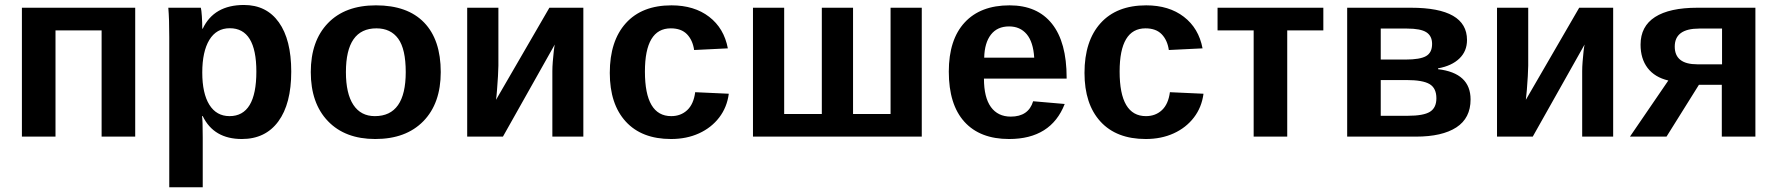

<svg xmlns="http://www.w3.org/2000/svg" viewBox="-20 -560 7285 787"><path d="M207.5 -435.5V0H69.8V-528.3H534.2V0H396.5V-435.5Z M1173.8 -266.6Q1173.8 -134.3 1120.8 -62.3Q1067.9 9.8 971.2 9.8Q856.4 9.8 811 -84H808.1Q811 -69.3 811 4.9V207.5H673.8V-406.7Q673.8 -444.3 672.9 -474.6Q671.9 -504.9 669.9 -528.3H803.2Q805.7 -519.5 807.4 -493.7Q809.1 -467.8 809.1 -442.4H811Q856.9 -539.6 980 -539.6Q1072.3 -539.6 1123 -468.5Q1173.8 -397.5 1173.8 -266.6ZM1030.8 -266.6Q1030.8 -444.3 921.9 -444.3Q867.2 -444.3 838.1 -396.5Q809.1 -348.6 809.1 -262.7Q809.1 -177.2 838.1 -130.6Q867.2 -84 920.9 -84Q1030.8 -84 1030.8 -266.6Z M1786.6 -264.6Q1786.6 -136.2 1715.3 -63.2Q1644 9.8 1518.1 9.8Q1394.5 9.8 1324.2 -63.5Q1253.9 -136.7 1253.9 -264.6Q1253.9 -392.1 1324.2 -465.1Q1394.5 -538.1 1521 -538.1Q1650.4 -538.1 1718.5 -467.5Q1786.6 -397 1786.6 -264.6ZM1643.1 -264.6Q1643.1 -358.9 1612.3 -401.4Q1581.5 -443.8 1522.9 -443.8Q1397.9 -443.8 1397.9 -264.6Q1397.9 -176.3 1428.5 -130.1Q1459 -84 1516.6 -84Q1643.1 -84 1643.1 -264.6Z M2253.9 -377.4 2041.5 0H1895V-528.3H2022.9V-291Q2022.9 -276.4 2021.2 -247.8Q2019.5 -219.2 2017.3 -191.4Q2015.1 -163.6 2013.2 -150.9L2231.9 -528.3H2371.1V0H2244.1V-268.6Q2244.1 -285.2 2245.8 -307.1Q2247.6 -329.1 2249.8 -348.9Q2252 -368.7 2253.9 -377.4Z M2730.5 9.8Q2610.4 9.8 2544.9 -61.8Q2479.5 -133.3 2479.5 -261.2Q2479.5 -392.1 2545.4 -465.1Q2611.3 -538.1 2732.4 -538.1Q2825.7 -538.1 2886.7 -491.2Q2947.8 -444.3 2963.4 -361.8L2825.2 -355Q2819.3 -395.5 2795.9 -419.7Q2772.5 -443.8 2729.5 -443.8Q2623.5 -443.8 2623.5 -266.6Q2623.5 -84 2731.4 -84Q2770.5 -84 2796.9 -108.6Q2823.2 -133.3 2829.6 -182.1L2967.3 -175.8Q2960 -120.1 2928 -78.4Q2896 -36.6 2845.2 -13.4Q2794.4 9.8 2730.5 9.8Z M3066.4 0V-528.3H3194.3V-92.8H3348.6V-528.3H3476.6V-92.8H3630.4V-528.3H3758.3V0Z M4013.2 -237.8Q4013.2 -160.6 4041.7 -121.3Q4070.3 -82 4123 -82Q4195.8 -82 4214.8 -145L4344.2 -133.8Q4288.1 9.8 4116.2 9.8Q3997.1 9.8 3933.1 -60.8Q3869.1 -131.3 3869.1 -266.6Q3869.1 -397.5 3934.1 -467.8Q3999 -538.1 4118.2 -538.1Q4231.9 -538.1 4292 -462.6Q4352.1 -387.2 4352.1 -241.7V-237.8ZM4219.2 -323.7Q4215.3 -387.7 4188.5 -419.7Q4161.6 -451.7 4116.2 -451.7Q4067.9 -451.7 4041.7 -418Q4015.6 -384.3 4014.2 -323.7Z M4676.3 9.8Q4556.2 9.8 4490.7 -61.8Q4425.3 -133.3 4425.3 -261.2Q4425.3 -392.1 4491.2 -465.1Q4557.1 -538.1 4678.2 -538.1Q4771.5 -538.1 4832.5 -491.2Q4893.6 -444.3 4909.2 -361.8L4771 -355Q4765.1 -395.5 4741.7 -419.7Q4718.3 -443.8 4675.3 -443.8Q4569.3 -443.8 4569.3 -266.6Q4569.3 -84 4677.2 -84Q4716.3 -84 4742.7 -108.6Q4769 -133.3 4775.4 -182.1L4913.1 -175.8Q4905.8 -120.1 4873.8 -78.4Q4841.8 -36.6 4791 -13.4Q4740.2 9.8 4676.3 9.8Z M5256.3 -435.5V0H5118.7V-435.5H4970.7V-528.3H5404.3V-435.5Z M5763.7 -528.3Q5993.2 -528.3 5993.2 -396Q5993.2 -350.1 5961.9 -320.1Q5930.7 -290 5874.5 -279.8V-276.4Q6007.8 -260.7 6007.8 -152.3Q6007.8 -75.7 5949.5 -37.8Q5891.1 0 5784.2 0H5502V-528.3ZM5639.6 -315.9H5741.2Q5800.8 -315.9 5825.4 -330.1Q5850.1 -344.2 5850.1 -379.9Q5850.1 -412.6 5826.7 -427.7Q5803.2 -442.9 5747.6 -442.9H5639.6ZM5639.6 -85.4H5750.5Q5814.9 -85.4 5841.3 -101.8Q5867.7 -118.2 5867.7 -157.2Q5867.7 -198.7 5839.8 -215.3Q5812 -231.9 5745.1 -231.9H5639.6Z M6475.1 -377.4 6262.7 0H6116.2V-528.3H6244.1V-291Q6244.1 -276.4 6242.4 -247.8Q6240.7 -219.2 6238.5 -191.4Q6236.3 -163.6 6234.4 -150.9L6453.1 -528.3H6592.3V0H6465.3V-268.6Q6465.3 -285.2 6467 -307.1Q6468.8 -329.1 6470.9 -348.9Q6473.1 -368.7 6475.1 -377.4Z M6943.8 -212.4 6811 0H6661.1L6818.4 -230Q6762.7 -243.2 6733.6 -281.2Q6704.6 -319.3 6704.6 -377Q6704.6 -452.1 6763.9 -490.2Q6823.2 -528.3 6937.5 -528.3H7175.3V0H7037.6V-212.4ZM6937 -296.4H7038.6V-442.9H6944.8Q6844.7 -442.9 6844.7 -369.1Q6844.7 -296.4 6937 -296.4Z"/></svg>

Font: Arimo
Style: Bold
Weight: 700
Designer: Steve Matteson
Foundry: Monotype Imaging Inc.
Version: Version 1.33